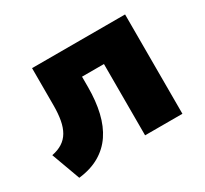

<svg xmlns="http://www.w3.org/2000/svg" viewBox="-112 -664 898 842"><g transform="rotate(-30 337.0 -243.0)"><path d="M70 17 17 -128Q48 -134 70 -148Q92 -162 105.5 -185Q119 -208 125 -240.5Q131 -273 131 -315V-503H602V0H413V-361H302V-309Q302 -238 288.5 -181Q275 -124 247 -82.5Q219 -41 175 -15.5Q131 10 70 17Z"/></g></svg>

Font: Nunito Sans 8pt Black
Style: Regular
Weight: 900
Version: Version 3.101;gftools[0.9.27]